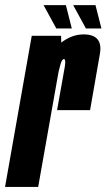

<svg xmlns="http://www.w3.org/2000/svg" viewBox="-63 -742 422 762"><path d="M163.5 -305Q188.5 -445 194 -476Q198.5 -504 192.5 -507Q191.5 -507.5 190.5 -507.5Q182.5 -507.5 176 -483Q172.5 -470 169.5 -457.5L88.5 0H-43L63 -600H179.5L180 -573Q222.5 -605.5 269 -605.5Q308 -605.5 324 -586Q340 -567 333.5 -528.5Q320.5 -452 294.5 -305ZM278 -629 227.5 -721.5H316L339.5 -629ZM160.5 -629 110 -721.5H198.5L222 -629Z"/></svg>

Font: Anybody UltraCondensed Regular
Style: Bold Italic
Weight: 700
Width: 1
Italic angle: -10°
Designer: Tyler Finck
Foundry: Etcetera Type Company
Version: Version 1.010; ttfautohint (v1.8.3) -l 8 -r 50 -G 200 -x 14 